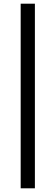

<svg xmlns="http://www.w3.org/2000/svg" viewBox="-20 -770 301 1040"><path d="M92 250V-750H169V250Z"/></svg>

Font: Source Serif Pro SemiBold
Style: Regular
Weight: 600
Designer: Frank Grießhammer
Foundry: Adobe Systems Incorporated
Version: Version 3.001;hotconv 1.0.111;makeotfexe 2.5.65597